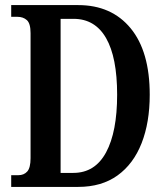

<svg xmlns="http://www.w3.org/2000/svg" viewBox="-20 -734 652 754"><path d="M24 0V-46H52Q74 -46 87 -60.5Q100 -75 100 -113V-604Q100 -642 85.5 -655Q71 -668 48 -668H24V-714H287Q418 -714 493 -623Q568 -532 568 -362Q568 -253 536 -171.5Q504 -90 441.5 -45Q379 0 287 0ZM268 -55Q353 -55 396.5 -135.5Q440 -216 440 -362Q440 -509 396.5 -584.5Q353 -660 269 -660H218V-55Z"/></svg>

Font: Noto Serif Thai ExtraCondensed SemiBold
Style: Regular
Weight: 600
Width: 2
Designer: Monotype Design Team
Foundry: Monotype Imaging Inc.
Version: Version 2.001; ttfautohint (v1.8.4.7-5d5b)